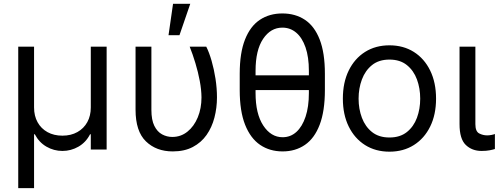

<svg xmlns="http://www.w3.org/2000/svg" viewBox="-20 -793 2648 1018"><path d="M76.7 204.6V-545.4H160.6V-223.1Q160.6 -178.7 179.2 -145Q197.8 -111.3 231.7 -92.5Q265.6 -73.7 311 -73.7Q356.4 -73.7 390.4 -92.8Q424.3 -111.8 442.9 -145.5Q461.4 -179.2 461.4 -223.1V-545.4H545.4V0H461.4V-81.1H457.5Q435.5 -38.1 396 -15.4Q356.4 7.3 311 7.3Q265.6 7.3 226.3 -15.4Q187 -38.1 164.6 -81.1H160.6V204.6Z M698.7 -545.4H782.7V-210.4Q782.7 -157.2 798.3 -125.7Q814 -94.2 839.4 -80.6Q864.7 -66.9 893.6 -66.9Q939 -66.9 973.9 -95Q1008.8 -123 1028.6 -170.7Q1048.3 -218.3 1048.3 -276.9Q1047.9 -317.4 1039.1 -364.3Q1030.3 -411.1 1016.1 -458Q1002 -504.9 985.8 -545.4H1073.7Q1088.9 -515.6 1101.8 -470.9Q1114.7 -426.3 1122.6 -375.5Q1130.4 -324.7 1130.4 -276.9Q1130.4 -221.2 1116.9 -169.4Q1103.5 -117.7 1075.2 -77.4Q1046.9 -37.1 1002.4 -13.7Q958 9.8 896 9.8Q808.6 9.8 753.7 -43.5Q698.7 -96.7 698.7 -211.4ZM873.5 -606.4 897.5 -772.9H988.8L931.6 -606.4Z M1651.9 -393.6V-315.4H1305.2V-393.6ZM1702.6 -401.9V-315.4Q1702.6 -204.1 1675 -131.8Q1647.5 -59.6 1596.9 -24.9Q1546.4 9.8 1478.5 9.8Q1410.2 9.8 1359.1 -24.9Q1308.1 -59.6 1279.5 -131.6Q1251 -203.6 1251 -315.4V-401.9Q1251 -512.7 1279.1 -583.5Q1307.1 -654.3 1357.9 -688Q1408.7 -721.7 1477.1 -721.7Q1545.9 -721.7 1596.7 -688Q1647.5 -654.3 1675 -583.5Q1702.6 -512.7 1702.6 -401.9ZM1617.7 -299.8V-417.5Q1617.7 -490.7 1599.9 -542Q1582 -593.3 1550.5 -619.9Q1519 -646.5 1477.1 -646.5Q1415 -646.5 1375 -586.9Q1335 -527.3 1335 -417.5V-299.8Q1335 -189.9 1375.7 -127.7Q1416.5 -65.4 1478.5 -65.4Q1520.5 -65.4 1551.5 -93.5Q1582.5 -121.6 1600.1 -174.1Q1617.7 -226.6 1617.7 -299.8Z M2044.9 11.2Q1971.2 11.2 1915.5 -23.9Q1859.9 -59.1 1828.9 -122.3Q1797.9 -185.5 1797.9 -270Q1797.9 -355.5 1828.9 -418.9Q1859.9 -482.4 1915.5 -517.6Q1971.2 -552.7 2044.9 -552.7Q2118.7 -552.7 2174.3 -517.6Q2230 -482.4 2261 -418.7Q2292 -355 2292 -270Q2292 -185.5 2261 -122.3Q2230 -59.1 2174.3 -23.9Q2118.7 11.2 2044.9 11.2ZM2044.9 -64Q2101.1 -64 2137.2 -92.8Q2173.3 -121.6 2190.7 -168.5Q2208 -215.3 2208 -270Q2208 -324.7 2190.7 -371.8Q2173.3 -418.9 2137.2 -448Q2101.1 -477.1 2044.9 -477.1Q1988.8 -477.1 1952.6 -448Q1916.5 -418.9 1898.9 -371.8Q1881.3 -324.7 1881.3 -270Q1881.3 -215.3 1898.9 -168.5Q1916.5 -121.6 1952.6 -92.8Q1988.8 -64 2044.9 -64Z M2416.5 -545.4H2500.5V-134.8Q2500.5 -96.2 2520.5 -85.7Q2540.5 -75.2 2563 -75.2Q2573.7 -75.2 2586.2 -77.6Q2598.6 -80.1 2604 -82.5V-2.9Q2593.3 0.5 2575.9 3.9Q2558.6 7.3 2533.2 7.3Q2482.9 7.3 2449.7 -24.4Q2416.5 -56.2 2416.5 -134.8Z"/></svg>

Font: Sahel VF Regular
Style: Regular
Weight: 400
Foundry: Saber Rastikerdar (saber.rastikerdar@gmail.com)
Version: Version 3.4.0